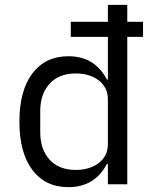

<svg xmlns="http://www.w3.org/2000/svg" viewBox="-20 -760 640 792"><path d="M425 -84H421Q371 12 262 12Q167 12 113.5 -59Q60 -130 60 -258Q60 -386 113.5 -457Q167 -528 262 -528Q371 -528 421 -432H425V-608H272V-670H425V-740H505V-670H570V-608H505V0H425ZM293 -59Q320 -59 344 -66Q368 -73 386 -86.5Q404 -100 414.5 -119.5Q425 -139 425 -165V-351Q425 -377 414.5 -396.5Q404 -416 386 -429.5Q368 -443 344 -450Q320 -457 293 -457Q223 -457 184.5 -414.5Q146 -372 146 -302V-214Q146 -144 184.5 -101.5Q223 -59 293 -59Z"/></svg>

Font: PlemolJP35 Console
Style: Regular
Weight: 400
Version: v2.0.3; ttfautohint (v1.8.4.7-5d5b-dirty) -l 6 -r 45 -G 200 